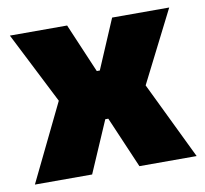

<svg xmlns="http://www.w3.org/2000/svg" viewBox="-62 -559 669 626"><g transform="rotate(-10 273.0 -246.0)"><path d="M5 0 141 -280V-232.5L9 -492.5H198.5L268 -329.5H278L347.5 -492.5H536.5L405 -232.5V-280L540.5 0H351L278 -170H268L194.5 0Z"/></g></svg>

Font: Anek Bangla Medium ExtraBold
Style: Regular
Weight: 800
Version: Version 1.003